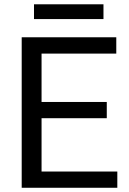

<svg xmlns="http://www.w3.org/2000/svg" viewBox="-20 -887 608 907"><path d="M484.4 -328.6H176.3V-76.7H534.2V0H82.5V-710.9H529.3V-633.8H176.3V-405.3H484.4ZM468.8 -796.9H140.6V-866.7H468.8Z"/></svg>

Font: Roboto
Style: Regular
Weight: 400
Designer: Google
Version: Version 2.001047; 2015